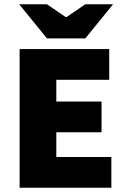

<svg xmlns="http://www.w3.org/2000/svg" viewBox="-20 -880 596 900"><path d="M72 0V-650H492V-506H244V-404H456V-260H244V-144H502V0ZM200 -700 70 -860H200L288 -800H292L380 -860H510L380 -700Z"/></svg>

Font: Mada Black
Style: Regular
Weight: 900
Designer: Khaled Hosny
Version: Version 1.5